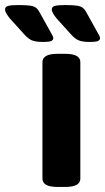

<svg xmlns="http://www.w3.org/2000/svg" viewBox="-104 -738 416 760"><path d="M125 2Q93 2 78.5 -6.5Q64 -15 64 -31V-492Q64 -508 78.5 -516.5Q93 -525 125 -525H153Q185 -525 199.5 -516.5Q214 -508 214 -492V-31Q214 -15 199.5 -6.5Q185 2 153 2ZM251 -572Q223 -572 208 -578Q193 -584 177 -602L120 -665Q112 -675 106.5 -684Q101 -693 101 -701Q101 -711 113 -714.5Q125 -718 154 -718Q185 -718 201 -715.5Q217 -713 225 -706Q233 -699 239 -687L279 -615Q285 -604 288.5 -598Q292 -592 292 -587Q292 -580 284.5 -576Q277 -572 251 -572ZM66 -572Q38 -572 23 -578Q8 -584 -8 -602L-65 -665Q-73 -675 -78.5 -684Q-84 -693 -84 -701Q-84 -711 -72 -714.5Q-60 -718 -31 -718Q0 -718 16 -715.5Q32 -713 40 -706Q48 -699 54 -687L94 -615Q100 -604 103.5 -598Q107 -592 107 -587Q107 -580 99.5 -576Q92 -572 66 -572Z"/></svg>

Font: Asap Semi Expanded
Style: Bold
Weight: 700
Width: 6
Designer: Pablo Cosgaya
Foundry: Omnibus-Type
Version: Version 3.001; ttfautohint (v1.8.4.7-5d5b)